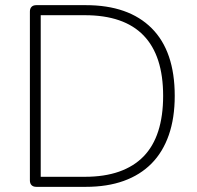

<svg xmlns="http://www.w3.org/2000/svg" viewBox="-20 -725 765 745"><path d="M121 0Q109 0 102.5 -6.5Q96 -13 96 -25V-680Q96 -692 102.5 -698.5Q109 -705 121 -705H313Q479 -705 568.5 -615.5Q658 -526 658 -353Q658 -267 635 -201Q612 -135 568 -90.5Q524 -46 460 -23Q396 0 313 0ZM138 -39H309Q385 -39 442 -59Q499 -79 537 -118Q575 -157 594 -216Q613 -275 613 -353Q613 -509 537 -587.5Q461 -666 309 -666H138Z"/></svg>

Font: Nunito ExtraLight ExtraLight
Style: Regular
Weight: 250
Version: Version 3.602